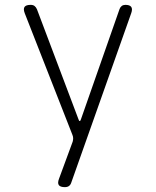

<svg xmlns="http://www.w3.org/2000/svg" viewBox="-20 -760 640 790"><path d="M247 10Q228 10 222 1.5Q216 -7 223 -25L279 -177Q281 -184 281 -191Q281 -198 278 -205L82 -705Q75 -723 81 -731.5Q87 -740 106 -740Q116 -740 122 -735.5Q128 -731 132 -722L303 -269Q305 -262 308 -262Q311 -262 313 -269L472 -723Q475 -731 481 -735.5Q487 -740 496 -740Q514 -740 520 -731.5Q526 -723 520 -706L273 -8Q270 1 263.5 5.5Q257 10 247 10Z"/></svg>

Font: Maple Mono NL Thin
Style: Regular
Weight: 250
Monospace: yes
Designer: subframe7536
Version: Version 7.000